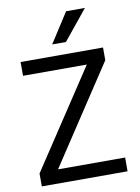

<svg xmlns="http://www.w3.org/2000/svg" viewBox="-101 -1013 792 1085"><g transform="rotate(-10 294.5 -470.5)"><path d="M325 -775H246L356 -946H464ZM541 5H49V-69L419 -629H53V-708H526V-635L156 -74H541Z"/></g></svg>

Font: LXGW 975 Gothic SC
Style: Regular
Weight: 400
Version: Version 2.01;February 25, 2021